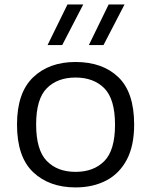

<svg xmlns="http://www.w3.org/2000/svg" viewBox="-20 -828 676 858"><path d="M317.5 9.5Q200 9.5 128 -58.8Q56 -127 56 -271.5Q56 -413 127.5 -482Q199 -551 317.5 -551Q438 -551 508.8 -483.2Q579.5 -415.5 579.5 -271.5Q579.5 -176.5 546.5 -114.2Q513.5 -52 454.5 -21.2Q395.5 9.5 317.5 9.5ZM317.5 -60Q399 -60 446.5 -108.5Q494 -157 494 -270.5Q494 -385 446.5 -433.2Q399 -481.5 317.5 -481.5Q236.5 -481.5 189 -433.5Q141.5 -385.5 141.5 -272Q141.5 -157.5 189 -108.8Q236.5 -60 317.5 -60ZM377 -626.5 465.5 -808H536.5L442.5 -626.5ZM192.5 -626.5 281.5 -808H352L258 -626.5Z"/></svg>

Font: Encode Sans Exp
Style: Regular
Weight: 400
Width: 7
Designer: Multiple Designers
Foundry: Impallari Type
Version: Version 3.002; ttfautohint (v1.8.3) -l 8 -r 50 -G 200 -x 14 